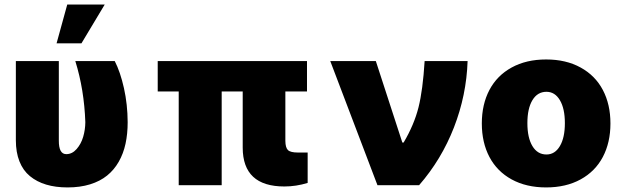

<svg xmlns="http://www.w3.org/2000/svg" viewBox="-20 -814 2733 844"><path d="M49.7 -545.5H238.6V-196Q238.3 -136.4 271.3 -136.4Q297.2 -136.4 316.9 -158.9Q336.6 -181.5 345.7 -212.7Q354.8 -244 355.1 -277Q350.1 -420.1 311.1 -545.5H484.4Q508.9 -497.9 524.9 -426.5Q540.8 -355.1 541.2 -277Q541.2 -225.5 531.8 -182.2Q522.4 -138.8 502 -103Q481.5 -67.1 450.8 -42.3Q420.1 -17.4 376.1 -3.7Q332 9.9 277 9.9Q224.4 9.9 183.1 -2.5Q141.7 -14.9 111.5 -39.8Q81.3 -64.6 65.5 -104.6Q49.7 -144.5 49.7 -197.4ZM228.7 -623.6 275.6 -794H440.3L338.1 -623.6Z M1329.5 -545.5V-411.9H1234.4V-194.6Q1234.7 -165.1 1245.7 -154.3Q1256.7 -143.5 1289.8 -143.5H1332.4V-9.9Q1281.6 5.7 1230.1 5.7Q1047.2 5.7 1046.9 -164.8V-411.9H954.5V0H765.6V-411.9H673.3V-545.5Z M1639.2 0 1431.8 -545.5H1632.1L1748.6 -187.5H1754.3Q1800.4 -265.6 1819.6 -341.8Q1838.8 -418 1846.6 -545.5H2035.5Q2030.5 -395.2 1975.5 -253.9Q1920.5 -112.6 1822.4 0Z M2532.3 -25.4Q2468 9.9 2380.7 9.9Q2293.3 9.9 2229 -25.4Q2164.8 -60.7 2131.4 -124.1Q2098 -187.5 2098 -271.3Q2098 -355.1 2131.4 -418.5Q2164.8 -481.9 2229 -517.2Q2293.3 -552.6 2380.7 -552.6Q2468 -552.6 2532.3 -517.2Q2596.6 -481.9 2630 -418.5Q2663.4 -355.1 2663.4 -271.3Q2663.4 -187.5 2630 -124.1Q2596.6 -60.7 2532.3 -25.4ZM2382.1 -134.9Q2419.4 -134.9 2441.2 -171.9Q2463.1 -208.8 2463.1 -272.7Q2463.1 -336.6 2441.2 -373.6Q2419.4 -410.5 2382.1 -410.5Q2342.7 -410.5 2320.5 -373.8Q2298.3 -337 2298.3 -272.7Q2298.3 -208.5 2320.5 -171.7Q2342.7 -134.9 2382.1 -134.9Z"/></svg>

Font: Karasuma Gothic
Style: Black
Weight: 900
Designer: Rasmus Andersson / Ryoko Nishizuka
Foundry: Genbu
Version: Version 1.00